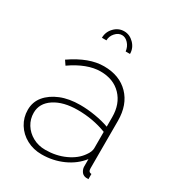

<svg xmlns="http://www.w3.org/2000/svg" viewBox="-177 -840 884 960"><g transform="rotate(30 265.0 -360.0)"><path d="M37 -149Q37 -195 65 -228.5Q93 -262 141 -281.5Q189 -301 253 -301Q295 -301 340 -293.5Q385 -286 421 -273V-328Q421 -404 376.5 -450.5Q332 -497 257 -497Q219 -497 176.5 -481Q134 -465 90 -434L73 -459Q124 -494 170 -511Q216 -528 259 -528Q349 -528 402 -473.5Q455 -419 455 -326V-52Q455 -41 459.5 -35.5Q464 -30 473 -30V0Q466 0 461.5 0Q457 0 454 -1Q440 -4 432 -16Q424 -28 423 -42V-87Q387 -41 330 -15.5Q273 10 208 10Q160 10 121 -11Q82 -32 59.5 -68.5Q37 -105 37 -149ZM403 -104Q412 -116 416.5 -127.5Q421 -139 421 -148V-243Q382 -258 340.5 -265.5Q299 -273 255 -273Q172 -273 121 -239.5Q70 -206 70 -151Q70 -115 88.5 -85Q107 -55 139.5 -37Q172 -19 212 -19Q274 -19 325.5 -42.5Q377 -66 403 -104ZM259 -708Q238 -708 221 -689Q204 -670 204 -646H178Q178 -680 202 -705Q226 -730 259 -730Q291 -730 315.5 -705Q340 -680 340 -646H315Q312 -672 295.5 -690Q279 -708 259 -708Z"/></g></svg>

Font: Raleway Thin ExtraLight
Style: Regular
Weight: 250
Version: Version 4.026